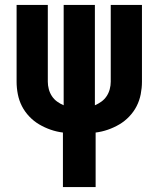

<svg xmlns="http://www.w3.org/2000/svg" viewBox="-20 -540 640 775"><path d="M234 215V-5Q209 -8 184.5 -16.5Q160 -25 138 -38Q116 -51 98 -70Q80 -89 68.5 -111.5Q57 -134 52 -159.5Q47 -185 47 -210V-520H173V-210Q173 -195 177 -180Q181 -165 189.5 -152Q198 -139 210.5 -130Q223 -121 237 -115V-520H363V-115Q377 -121 389.5 -130Q402 -139 410.5 -152Q419 -165 423 -180Q427 -195 427 -210V-520H553V-210Q553 -185 548 -159.5Q543 -134 531.5 -111.5Q520 -89 502 -70Q484 -51 462 -38Q440 -25 415.5 -16.5Q391 -8 366 -5V215Z"/></svg>

Font: Iosevka Custom XBdEx
Style: Regular
Weight: 800
Width: 7
Monospace: yes
Designer: Belleve Invis
Foundry: Belleve Invis
Version: Version 11.2.4; ttfautohint (v1.8.4)